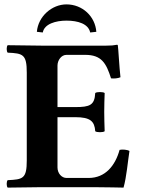

<svg xmlns="http://www.w3.org/2000/svg" viewBox="-20 -853 649 875"><path d="M323 -365H242V-554C242 -578 259 -603 283 -603H368C443 -603 464 -565 486 -496C498 -494 519 -496 529 -501C524 -542 519 -638 517 -646C517 -648 516 -649 513 -649C496 -646 488 -645 464 -645H169C169 -645 65 -646 15 -647C9 -641 9 -619 15 -613C85 -610 102 -605 102 -522V-122C102 -39 85 -35 15 -32C9 -26 9 -4 15 2C64 1 170 0 170 0H405C453 0 543 2 543 2C557 -48 562 -114 570 -165C560 -171 538 -173 525 -170C505 -98 460 -42 384 -42H283C261 -42 242 -63 242 -90V-319H323C392 -319 411 -300 414 -255C420 -249 451 -249 457 -255C456 -290 455 -309 455 -343C455 -377 456 -399 457 -429C451 -435 420 -435 414 -429C411 -374 390 -365 323 -365ZM148 -708 175 -705C182 -744 234 -759 283 -759C336 -759 383 -744 391 -705L419 -708C414 -778 356 -833 283 -833C217 -833 154 -779 148 -708Z"/></svg>

Font: Libertinus Serif
Style: Bold
Weight: 700
Designer: Philipp H. Poll, Khaled Hosny
Foundry: Caleb Maclennan
Version: Version 7.050;RELEASE